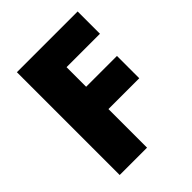

<svg xmlns="http://www.w3.org/2000/svg" viewBox="-202 -828 943 943"><g transform="rotate(-45 269.5 -357.0)"><path d="M267 0H77V-714H499V-559H267V-423H481V-268H267Z"/></g></svg>

Font: Noto Sans Telugu Black
Style: Regular
Weight: 900
Designer: Jelle Bosma - Monotype Design Team
Foundry: Monotype Imaging Inc.
Version: Version 2.005; ttfautohint (v1.8.4.7-5d5b)